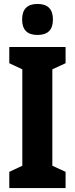

<svg xmlns="http://www.w3.org/2000/svg" viewBox="-20 -952 379 972"><path d="M312 0H27V-82L93 -113V-601L27 -632V-714H312V-632L245 -601V-113L312 -82ZM170 -932Q248 -932 248 -853Q248 -775 170 -775Q92 -775 92 -853Q92 -932 170 -932Z"/></svg>

Font: Noto Sans Lao ExtraCondensed ExtraBold
Style: Regular
Weight: 800
Width: 2
Designer: Monotype Design Team
Foundry: Monotype Imaging Inc.
Version: Version 2.003; ttfautohint (v1.8.4.7-5d5b)